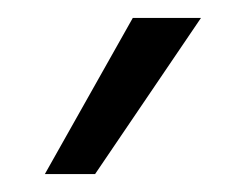

<svg xmlns="http://www.w3.org/2000/svg" viewBox="-20 -818 274 214"><path d="M30 -624 128 -798H204L86 -624Z"/></svg>

Font: Lopes Sans Light
Style: Regular
Weight: 300
Designer: Gabriel Lam, Diego Maldonado
Foundry: TypeRant, Foresti Design
Version: Version 4.000